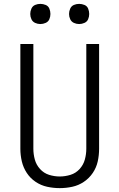

<svg xmlns="http://www.w3.org/2000/svg" viewBox="-20 -962 616 990"><path d="M288 8Q321 8 353 1Q385 -6 412.5 -24.5Q440 -43 458.5 -70.5Q477 -98 484 -130Q491 -162 491 -195V-735H425V-195Q425 -167 417.5 -139.5Q410 -112 390.5 -90.5Q371 -69 343.5 -60.5Q316 -52 288 -52Q260 -52 233 -60.5Q206 -69 186.5 -90.5Q167 -112 159.5 -139.5Q152 -167 152 -195V-735H85V-195Q85 -162 92.5 -130Q100 -98 118 -70.5Q136 -43 163.5 -24.5Q191 -6 223 1Q255 8 288 8ZM388 -838Q402 -838 415.5 -844Q429 -850 434.5 -863Q440 -876 440 -890Q440 -904 434.5 -917.5Q429 -931 415.5 -936.5Q402 -942 388 -942Q374 -942 361 -936.5Q348 -931 342 -917.5Q336 -904 336 -890Q336 -876 342 -863Q348 -850 361 -844Q374 -838 388 -838ZM188 -838Q202 -838 215.5 -844Q229 -850 234.5 -863Q240 -876 240 -890Q240 -904 234.5 -917.5Q229 -931 215.5 -936.5Q202 -942 188 -942Q174 -942 161 -936.5Q148 -931 142 -917.5Q136 -904 136 -890Q136 -876 142 -863Q148 -850 161 -844Q174 -838 188 -838Z"/></svg>

Font: Iosevka Sparkle Light
Style: Regular
Weight: 300
Designer: Belleve Invis
Foundry: Belleve Invis
Version: Version 4.5.0; ttfautohint (v1.8.3)